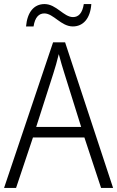

<svg xmlns="http://www.w3.org/2000/svg" viewBox="-20 -924 577 944"><path d="M108 -794H145C152 -840 172 -858 198 -858C243 -858 280 -794 338 -794C389 -794 424 -833 429 -904H392C385 -859 366 -840 339 -840C293 -840 257 -904 199 -904C146 -904 114 -863 108 -794ZM477 0H536L300 -716H241L0 0H59L142 -248H395ZM297 -562 379 -300H158L242 -562C251 -590 261 -624 269 -658C277 -627 289 -587 297 -562Z"/></svg>

Font: Noto Sans Gujarati SemiCondensed Light
Style: Regular
Weight: 300
Width: 4
Designer: Jelle Bosma - Monotype Design Team, Universal Thirst
Foundry: Monotype Imaging Inc.
Version: Version 2.106